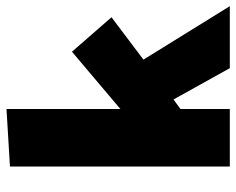

<svg xmlns="http://www.w3.org/2000/svg" viewBox="-90 -656 746 607"><g transform="rotate(-90 283.5 -353.0)"><path d="M242 -156V0H60V-695L242 -706V-346L423 -499L532 -374L398 -273L567 0H371L272 -178Z"/></g></svg>

Font: Palanquin Dark
Style: Bold
Weight: 700
Designer: Pria Ravichandran
Version: Version 1.000